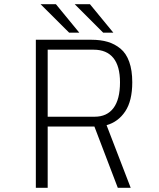

<svg xmlns="http://www.w3.org/2000/svg" viewBox="-20 -888 750 908"><path d="M516 -733.5H468L333.5 -868H405.5ZM355 -733.5H307L172 -868H244.5ZM537 0 426.5 -289.5H205.5V0H149.5V-700H412Q456 -700 489.5 -690Q523 -680 550 -657.8Q577 -635.5 591.2 -595.5Q605.5 -555.5 605.5 -499Q605.5 -411 572.2 -361.2Q539 -311.5 484 -296L598 0ZM205.5 -653V-336H427.5Q486 -336 516.8 -377.2Q547.5 -418.5 547.5 -498.5Q547.5 -575.5 515.8 -614.2Q484 -653 423 -653Z"/></svg>

Font: League Mono UltraLight
Style: Regular
Weight: 200
Width: 6
Designer: Tyler Finck
Foundry: The League of Moveable Type / Tyler Finck
Version: Version 2.210